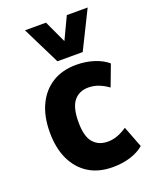

<svg xmlns="http://www.w3.org/2000/svg" viewBox="-143 -835 741 927"><g transform="rotate(-20 227.5 -372.0)"><path d="M275 11Q203 11 152 -20.5Q101 -52 73 -110.5Q45 -169 45 -251Q45 -332 73 -391Q101 -450 152.5 -482Q204 -514 275 -514Q325 -514 367.5 -500Q410 -486 436 -463L395 -354Q372 -371 346.5 -381Q321 -391 293 -391Q246 -391 219 -358Q192 -325 192 -250Q192 -176 219.5 -144.5Q247 -113 294 -113Q321 -113 346.5 -123Q372 -133 393 -148L435 -39Q409 -16 367.5 -2.5Q326 11 275 11ZM197 -561 101 -755H209L262 -641L316 -755H423L327 -561Z"/></g></svg>

Font: Nunito Sans 7pt Condensed ExtraBold
Style: Regular
Weight: 800
Width: 3
Designer: Vernon Adams
Foundry: Vernon Adams
Version: Version 3.101;gftools[0.9.27]